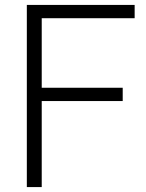

<svg xmlns="http://www.w3.org/2000/svg" viewBox="-20 -760 592 780"><path d="M527 -686H149.5V-403.5H478.5V-349.5H149.5V0H89V-740H527Z"/></svg>

Font: Encode Sans Light
Style: Regular
Weight: 300
Designer: Multiple Designers
Foundry: Impallari Type
Version: Version 2.000